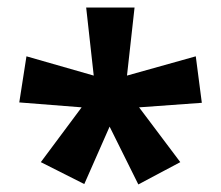

<svg xmlns="http://www.w3.org/2000/svg" viewBox="-20 -780 585 508"><path d="M336 -760 316 -580 498 -631 514 -508 348 -496 457 -351 346 -292 270 -445 203 -293 88 -351 196 -496 31 -509 50 -631 228 -580 208 -760Z"/></svg>

Font: Noto Sans Tangsa
Style: Regular
Weight: 400
Designer: David Williams
Foundry: Google LLC
Version: Version 1.504